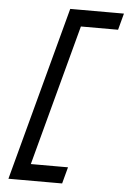

<svg xmlns="http://www.w3.org/2000/svg" viewBox="-57 -740 620 926"><g transform="rotate(5 252.5 -277.0)"><path d="M465 -698H285H245L234.3 -658L30.1 104L19.4 144H59.4H239.4H279.4L300.9 64H260.9H120.9L303.6 -618H443.6H483.6L505 -698Z"/></g></svg>

Font: Nordica Advanced
Style: RegularObl
Weight: 300
Version: Version 1.07